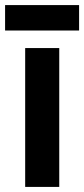

<svg xmlns="http://www.w3.org/2000/svg" viewBox="-33 -735 331 755"><path d="M278 -715H-13V-615H278ZM200 0V-546H66V0Z"/></svg>

Font: Noto Sans Gujarati UI Condensed
Style: Bold
Weight: 700
Width: 3
Designer: Jelle Bosma - Monotype Design Team, Universal Thirst
Foundry: Monotype Imaging Inc.
Version: Version 2.106